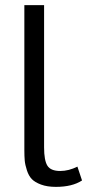

<svg xmlns="http://www.w3.org/2000/svg" viewBox="-20 -715 342 749"><path d="M75 -695H152V-140Q152 -89 165 -68.5Q178 -48 215 -48Q248 -48 282 -65L300 -11Q262 14 198 14Q164 14 140 5Q116 -4 104 -16.5Q92 -29 85 -50.5Q78 -72 76.5 -88.5Q75 -105 75 -129Z"/></svg>

Font: BreeCF
Style: Light
Weight: 300
Designer: Veronika Burian, Jos Scaglione
Foundry: TypeTogether
Version: Version 0.0.2